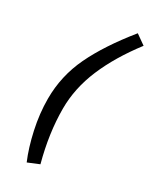

<svg xmlns="http://www.w3.org/2000/svg" viewBox="-236 -827 893 1085"><g transform="rotate(30 211.0 -285.0)"><path d="M215 158.8 142.5 188.8Q110 112.5 88.1 12.5Q66.2 -87.5 66.2 -183.8Q66.2 -332.5 130 -466.2Q193.8 -600 321.2 -757.5L385 -712.5Q278.8 -573.8 223.1 -441.9Q167.5 -310 167.5 -177.5Q167.5 -17.5 215 158.8Z"/></g></svg>

Font: Cambay
Style: Bold Italic
Weight: 700
Italic angle: -11°
Designer: Pooja Saxena
Foundry: Pooja Saxena
Version: Version 1.006;PS 001.006;hotconv 1.0.70;makeotf.lib2.5.58329